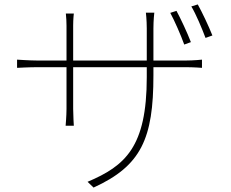

<svg xmlns="http://www.w3.org/2000/svg" viewBox="-20 -797 1040 866"><path d="M776 -748 748 -739C767 -704 796 -638 811 -596L841 -607C825 -649 794 -715 776 -748ZM872 -777 843 -768C864 -733 890 -671 907 -626L938 -637C921 -680 891 -743 872 -777ZM57 -528V-491C57 -491 112 -494 149 -494H280V-306C280 -275 276 -230 276 -230H313C313 -230 310 -277 310 -306V-494H642V-449C642 -134 545 -49 375 23L402 49C617 -49 672 -172 672 -457V-494H818C854 -494 891 -491 891 -491V-528C891 -528 854 -524 818 -524H672V-669C672 -707 676 -740 676 -740H638C638 -740 642 -707 642 -669V-524H310V-682C310 -711 313 -736 313 -736H277C279 -721 280 -695 280 -681V-524H149C114 -524 57 -528 57 -528Z"/></svg>

Font: Noto Sans CJK HK Thin
Style: Regular
Weight: 100
Designer: Ryoko NISHIZUKA 西塚涼子 (kana, bopomofo & ideographs); Paul D. Hunt (Latin, Greek & Cyrillic); Sandoll Communications 산돌커뮤니
Foundry: Adobe
Version: Version 2.004;hotconv 1.0.118;makeotfexe 2.5.65603